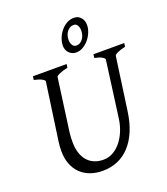

<svg xmlns="http://www.w3.org/2000/svg" viewBox="-154 -951 935 1073"><g transform="rotate(-20 314.0 -414.5)"><path d="M625 -594.2Q594.2 -587.4 577.1 -579.1Q560.1 -570.8 559.1 -564L515.1 -250Q506.3 -186 485.4 -136.5Q464.4 -86.9 433.1 -53.2Q401.9 -19.5 361.1 -2.2Q320.3 15.1 272 15.1Q231.9 15.1 198.5 2.9Q165 -9.3 141.1 -32.7Q117.2 -56.2 104 -90.6Q90.8 -125 90.8 -169.9Q90.8 -195.8 95.2 -226.1L143.1 -564Q144 -569.8 128.9 -578.6Q113.8 -587.4 82 -594.2L85 -615.2H285.2L282.2 -594.2Q251.5 -587.4 232.7 -579.1Q213.9 -570.8 212.9 -564L169.9 -249Q168 -234.9 167.5 -220.7Q167 -206.5 167 -193.8Q167 -159.7 175.3 -131.8Q183.6 -104 200 -84Q216.3 -64 240.7 -53Q265.1 -42 296.9 -42Q328.6 -42 355.5 -57.6Q382.3 -73.2 402.8 -99.1Q423.3 -125 436.8 -158.7Q450.2 -192.4 455.1 -229L500 -564Q501 -569.8 487.3 -578.6Q473.6 -587.4 441.9 -594.2L444.8 -615.2H627.9ZM426.3 -763.2Q426.3 -780.3 418.9 -793.7Q411.6 -807.1 396.5 -807.1Q382.8 -807.1 372.6 -800.8Q362.3 -794.4 355.2 -784.4Q348.1 -774.4 344.7 -762.2Q341.3 -750 341.3 -738.3Q341.3 -720.2 349.4 -706.8Q357.4 -693.4 372.6 -693.4Q385.7 -693.4 395.8 -700Q405.8 -706.5 412.6 -716.6Q419.4 -726.6 422.9 -739Q426.3 -751.5 426.3 -763.2ZM467.3 -781.2Q467.3 -761.2 458.7 -739.5Q450.2 -717.8 435.3 -699.5Q420.4 -681.2 400.6 -669.2Q380.9 -657.2 358.4 -657.2Q345.7 -657.2 335 -662.1Q324.2 -667 316.4 -675.3Q308.6 -683.6 304.4 -694.3Q300.3 -705.1 300.3 -717.3Q300.3 -739.3 308.8 -761.7Q317.4 -784.2 332.3 -802.5Q347.2 -820.8 367.2 -832.5Q387.2 -844.2 410.2 -844.2Q436 -844.2 451.7 -826.4Q467.3 -808.6 467.3 -781.2Z"/></g></svg>

Font: Gentium Plus Afr
Style: Italic
Weight: 400
Italic angle: -8°
Designer: J. Victor Gaultney, Annie Olsen, Iska Routamaa, Becca Hirsbrunner
Foundry: SIL International
Version: Version 5.000